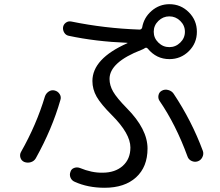

<svg xmlns="http://www.w3.org/2000/svg" viewBox="-20 -845 1040 908"><path d="M832.5 -746.1Q810.5 -767.6 780.8 -767.6Q751 -767.6 729 -746.1Q707 -724.6 707 -694.8Q707 -665 729 -643.6Q751 -622.1 780.8 -622.1Q810.5 -622.1 832.5 -643.6Q854.5 -665 854.5 -694.8Q854.5 -724.6 832.5 -746.1ZM304.7 -675.8Q291 -678.7 283.7 -690.9Q276.4 -703.1 278.3 -716.8Q280.3 -729.5 291.5 -737.8Q302.7 -746.1 317.4 -743.2Q474.6 -710.9 639.6 -705.1Q649.4 -705.1 652.3 -714.8Q660.2 -761.7 696.8 -793.5Q733.4 -825.2 781.2 -825.2Q835 -825.2 873 -787.1Q911.1 -749 911.1 -694.8Q911.1 -640.6 873 -603Q835 -565.4 781.2 -565.4Q719.7 -565.4 678.7 -615.2Q671.9 -623 663.1 -616.2Q659.2 -613.3 649.4 -609.4Q498 -550.8 498 -471.7Q498 -441.4 515.1 -411.6Q532.2 -381.8 580.1 -333Q677.7 -234.4 677.7 -142.6Q677.7 -55.7 623.5 -6.3Q569.3 43 474.6 43Q395.5 43 333 14.6Q319.3 8.8 313.5 -4.9Q307.6 -18.6 313.5 -33.2Q317.4 -45.9 330.6 -50.8Q343.8 -55.7 357.4 -50.8Q414.1 -27.3 464.8 -28.3Q524.4 -28.3 560.5 -60.5Q596.7 -92.8 596.7 -147.5Q596.7 -212.9 508.8 -300.8Q457 -352.5 437 -387.7Q417 -422.9 417 -461.9Q417 -567.4 582 -640.6Q583 -640.6 583 -641.6Q583 -642.6 581.1 -642.6Q432.6 -648.4 304.7 -675.8ZM745.1 -416Q758.8 -423.8 775.4 -419.4Q792 -415 800.8 -402.3Q886.7 -273.4 939.5 -130.9Q944.3 -116.2 937 -101.6Q929.7 -86.9 915 -82Q900.4 -77.1 885.7 -84Q871.1 -90.8 866.2 -106.4Q811.5 -255.9 734.4 -368.2Q726.6 -379.9 729.5 -394.5Q732.4 -409.2 745.1 -416ZM192.4 -388.7Q197.3 -403.3 210.4 -412.1Q223.6 -420.9 238.8 -417Q253.9 -413.1 262.2 -399.9Q270.5 -386.7 265.6 -372.1Q226.6 -235.4 149.4 -96.7Q141.6 -83 126 -78.1Q110.4 -73.2 94.7 -79.1Q81.1 -85 76.7 -99.1Q72.3 -113.3 79.1 -126Q152.3 -254.9 192.4 -388.7Z"/></svg>

Font: Rounded-X Mgen+ 2m regular
Style: Regular
Weight: 400
Designer: [Source Han Sans]
Ryoko NISHIZUKA  (kana & ideographs); Paul D. Hunt (Latin, Greek & Cyrillic); Wenlong ZHANG  (bopomofo
Version: Version 1.059.20150602